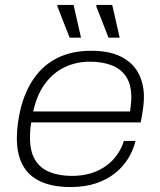

<svg xmlns="http://www.w3.org/2000/svg" viewBox="-20 -743 646 775"><path d="M265 12Q193 12 144.5 -10Q96 -32 72 -76Q48 -120 48 -185Q48 -215 52 -243.5Q56 -272 62 -299Q80 -374 117.5 -427.5Q155 -481 212.5 -509.5Q270 -538 348 -538Q423 -538 470 -513.5Q517 -489 539 -447Q561 -405 561 -351Q561 -333 558 -309.5Q555 -286 548 -249H106Q103 -232 102 -217Q101 -202 101 -188Q101 -132 121.5 -98Q142 -64 180.5 -48.5Q219 -33 270 -33Q314 -33 348.5 -44Q383 -55 409.5 -74.5Q436 -94 453.5 -119.5Q471 -145 480 -174H527Q518 -137 497.5 -103.5Q477 -70 444.5 -44Q412 -18 367.5 -3Q323 12 265 12ZM114 -293H505Q507 -309 508.5 -323Q510 -337 510 -350Q510 -403 488.5 -434.5Q467 -466 429.5 -480Q392 -494 342 -494Q288 -494 241.5 -472Q195 -450 162 -405.5Q129 -361 114 -293ZM418 -591 368 -719 370 -723H433L463 -591ZM261 -591 211 -719 213 -723H277L307 -591Z"/></svg>

Font: Archivo SemiExpanded Thin
Style: Italic
Weight: 250
Width: 6
Italic angle: -10°
Designer: Hector Gatti
Foundry: Omnibus-Type
Version: Version 2.001